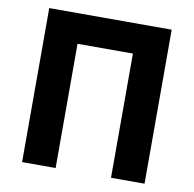

<svg xmlns="http://www.w3.org/2000/svg" viewBox="-78 -777 866 857"><g transform="rotate(10 354.5 -349.0)"><path d="M77 -698H632V0H480V-563H229V0H77Z"/></g></svg>

Font: Aneliza ExtraBold
Style: Regular
Weight: 800
Designer: Mike Abbink, Paul van der Laan, Pieter van Rosmalen
Foundry: Bold Monday
Version: Version 3.001;September 8, 2019;FontCreator 11.5.0.2425 64-b